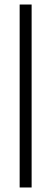

<svg xmlns="http://www.w3.org/2000/svg" viewBox="-20 -830 226 850"><path d="M67 0V-810H120V0Z"/></svg>

Font: Oswald ExtraLight
Style: Regular
Weight: 250
Designer: Vernon Adams
Foundry: Vernon Adams
Version: Version 4.100; ttfautohint (v1.8.1.43-b0c9)